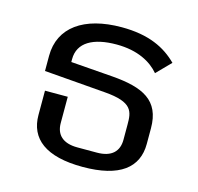

<svg xmlns="http://www.w3.org/2000/svg" viewBox="-88 -653 779 757"><g transform="rotate(15 301.0 -274.0)"><path d="M312 12C463 12 533 -44 533 -141V-205C533 -319 460 -353 333 -363L162 -376V-388C162 -456 222 -489 317 -489C404 -489 460 -457 492 -419L548 -476C498 -526 430 -560 319 -560C165 -560 71 -493 71 -377V-315L320 -295C437 -286 440 -248 440 -194V-133C440 -86 412 -57 352 -57H272C212 -57 184 -86 184 -133V-240H91V-141C91 -44 161 12 312 12Z"/></g></svg>

Font: IBM Plex Thai Looped Text
Style: Regular
Weight: 450
Designer: Mike Abbink, Paul van der Laan, Pieter van Rosmalen, Ben Mitchell, Mark Frömberg
Foundry: Bold Monday
Version: Version 1.0